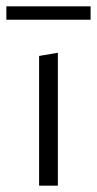

<svg xmlns="http://www.w3.org/2000/svg" viewBox="-24 -584 305 604"><path d="M99 0V-408L158 -418V0ZM-4 -522V-564H261V-522Z"/></svg>

Font: Ysabeau Office Light
Style: Regular
Weight: 300
Designer: Christian Thalmann (Catharsis Fonts)
Version: Version 2.001;gftools[0.9.30]; featfreeze: tnum,lnum,ss02